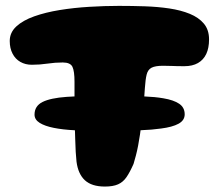

<svg xmlns="http://www.w3.org/2000/svg" viewBox="-20 -624 768 670"><path d="M346 27Q300 27 276.2 5Q252.5 -17 247 -60Q245.5 -74 244.2 -94Q243 -114 242.5 -137.5Q242 -152.5 241.5 -169Q240.5 -169 240 -169.5Q199 -171.5 167.8 -177.8Q136.5 -184 118.5 -195.2Q100.5 -206.5 100.5 -224Q100.5 -254 128.2 -268Q156 -282 212.5 -286Q225.5 -286.5 240 -287.5Q240 -288.5 240 -290V-338.5Q240 -375.5 232.8 -390.8Q225.5 -406 199 -406Q172 -406 145.5 -402Q119 -398 91 -398Q68.5 -398 51 -408Q33.5 -418 23.8 -436.8Q14 -455.5 14 -481Q14 -510.5 37 -531.8Q60 -553 99.5 -567Q139 -581 188.5 -589Q238 -597 291.5 -600.2Q345 -603.5 395 -603.5Q440.5 -603.5 485.5 -602Q530.5 -600.5 570.8 -594.5Q611 -588.5 642.2 -575.8Q673.5 -563 691.5 -541.5Q709.5 -520 709.5 -486.5Q709.5 -456.5 699.8 -435.8Q690 -415 670.8 -404Q651.5 -393 623.5 -393Q595 -393 581.8 -393.8Q568.5 -394.5 549 -394.5Q522 -394.5 509 -387.8Q496 -381 491.8 -364Q487.5 -347 485.5 -316Q485 -302 483.5 -287.5Q521.5 -286 550 -281Q586 -275 605.2 -262Q624.5 -249 624.5 -225Q624.5 -204 603 -192.2Q581.5 -180.5 542 -175.5Q511 -171 470.5 -169.5Q469.5 -162 468.5 -154.5Q465.5 -134.5 462 -116Q458.5 -97.5 454.2 -81.2Q450 -65 446 -52Q433.5 -23.5 421.5 -6Q409.5 11.5 392 19.2Q374.5 27 346 27Z"/></svg>

Font: Gluten Thin
Style: Bold
Weight: 700
Version: Version 1.300